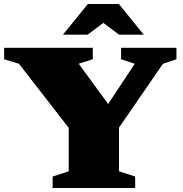

<svg xmlns="http://www.w3.org/2000/svg" viewBox="-22 -936 910 956"><path d="M72.5 -618.5 -1.5 -641V-698H440V-641L370 -618.5L558 -361.5L477.5 -359L649 -618.5L581 -641V-698H856.5V-641L789.5 -618.5L570.5 -300.5V-83L651 -57V0H240V-57L320 -83V-299.5ZM472 -837.5H513L414.5 -763.5H291.5L415.5 -916H570L693.5 -763.5H570.5Z"/></svg>

Font: Newsreader 9pt ExtraBold
Style: Regular
Weight: 800
Designer: Hugues Gentile
Foundry: Production Type
Version: Version 1.003